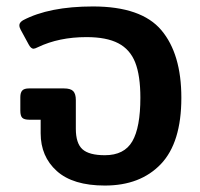

<svg xmlns="http://www.w3.org/2000/svg" viewBox="-20 -560 621 595"><path d="M106 -147V-189H71Q55 -189 49 -195Q43 -201 43 -217V-259Q43 -273 49 -279.5Q55 -286 70 -286H178Q199 -286 207 -277.5Q215 -269 215 -250V-161Q215 -116 235.5 -97.5Q256 -79 305 -79Q365 -79 390 -122Q415 -165 415 -257Q415 -326 399 -366.5Q383 -407 346.5 -426Q310 -445 248 -445Q163 -445 98 -414Q88 -409 84 -409Q76 -409 69 -422L44 -468Q40 -475 40 -482Q40 -490 51 -497Q132 -540 268 -540Q418 -540 480 -466.5Q542 -393 542 -257Q542 -118 478.5 -51.5Q415 15 305 15Q206 15 156 -30Q106 -75 106 -147Z"/></svg>

Font: Mitr
Style: Regular
Weight: 400
Designer: Thanarat Vachiruckul
Foundry: Cadson Demak
Version: Version 1.002